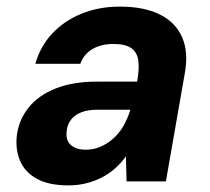

<svg xmlns="http://www.w3.org/2000/svg" viewBox="-20 -549 635 581"><path d="M187 12Q128 12 91.5 -8Q55 -28 40.5 -63Q26 -98 31 -139Q37 -187 67 -224Q97 -261 149 -281.5Q201 -302 273 -302H395Q402 -341 398.5 -366Q395 -391 377 -403.5Q359 -416 323 -416Q287 -416 260.5 -401Q234 -386 223 -356H87Q102 -409 138 -447.5Q174 -486 226.5 -507.5Q279 -529 343 -529Q415 -529 463 -505.5Q511 -482 531 -436.5Q551 -391 539 -326L482 0H363L361 -76Q347 -56 329 -40Q311 -24 289 -12.5Q267 -1 241.5 5.5Q216 12 187 12ZM240 -96Q263 -96 284 -105Q305 -114 323 -130Q341 -146 353.5 -168Q366 -190 374 -215V-217H275Q247 -217 227 -209.5Q207 -202 195.5 -187.5Q184 -173 182 -154Q178 -125 194 -110.5Q210 -96 240 -96Z"/></svg>

Font: DM Sans 11pt ExtraBold
Style: Italic
Weight: 800
Italic angle: -10°
Version: Version 4.004;gftools[0.9.30]